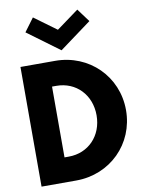

<svg xmlns="http://www.w3.org/2000/svg" viewBox="-108 -1111 886 1185"><g transform="rotate(-10 335.0 -519.0)"><path d="M271.4 0C485 0 649.5 -163.6 649.5 -375C649.5 -586.4 484.1 -750 271.4 -750H54.1V0ZM225 -153.2V-596.8H251.8C375 -596.8 465 -503.6 465 -375C465 -246.4 375 -153.2 251.8 -153.2ZM121.4 -955 321.8 -807.3 522.3 -955 460.9 -1037.7 321.8 -935.9 182.7 -1037.7Z"/></g></svg>

Font: Spartan MB ExtBd
Style: Regular
Weight: 800
Designer: Matt Bailey, Mirko Velimirovic
Foundry: Matt Bailey
Version: Version 1.005